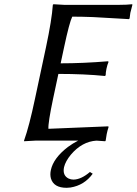

<svg xmlns="http://www.w3.org/2000/svg" viewBox="-20 -668 649 912"><path d="M296.4 224.1Q234.9 224.1 221.7 179.2Q216.8 160.6 221.7 139.2Q233.9 83 302.2 30.3Q326.2 12.7 351.1 0H147L94.2 2.9V0Q118.7 -68.4 146.5 -200.2L198.7 -444.8Q226.1 -573.7 231 -645L233.9 -647.9Q235.8 -647.9 284.2 -645H546.9Q583 -645 607.9 -647.9L608.9 -645Q601.1 -617.2 599.1 -606.9Q597.2 -596.2 595.7 -581.1L592.8 -577.1Q592.8 -577.1 421.4 -586.9Q368.7 -588.9 323.2 -588.9Q309.6 -561.5 284.7 -444.8L268.1 -367.2Q374 -367.2 493.2 -377L495.6 -374Q489.7 -360.4 485.8 -341.8Q481.9 -323.2 481.9 -310.1L478 -307.1Q381.8 -316.9 257.3 -316.9L232.4 -200.2Q208 -84.5 210 -56.2L494.6 -67.9L495.6 -64Q490.2 -47.9 486.8 -30.8Q485.8 -25.4 481.9 0L479.5 2.9Q461.4 1 438 0Q369.6 4.4 316.9 66.4Q291 97.7 284.2 126Q275.9 165.5 306.2 180.2Q316.9 185.1 329.6 185.1Q366.2 184.1 407.2 148.9L420.4 157.2Q380.9 211.9 314.9 222.7Q304.7 224.1 296.4 224.1Z"/></svg>

Font: Linux Biolinum Slanted O
Style: Slanted
Weight: 400
Designer: Philipp H. Poll
Foundry: Philipp H. Poll
Version: Version 1.0.4